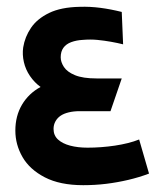

<svg xmlns="http://www.w3.org/2000/svg" viewBox="-20 -532 484 563"><path d="M341 -402 337 -497Q305 -505 274.5 -509Q244 -513 214 -512Q159 -511 124 -494Q89 -477 71 -450.5Q53 -424 48 -393Q45 -372 50 -350Q55 -328 68 -309Q81 -290 99 -277Q64 -258 44.5 -225Q25 -192 25 -149Q25 -108 46 -71.5Q67 -35 111.5 -12Q156 11 224 11Q259 11 291.5 7Q324 3 356 -4.5Q388 -12 417 -23L388 -123Q373 -117 355 -112.5Q337 -108 317 -105Q297 -102 276.5 -100.5Q256 -99 237 -99Q208 -99 185.5 -105Q163 -111 150 -123Q137 -135 137 -154Q137 -166 142.5 -176Q148 -186 157.5 -192.5Q167 -199 181.5 -202.5Q196 -206 213 -206H304L337 -302H263Q223 -302 200 -311.5Q177 -321 167.5 -335.5Q158 -350 158 -364Q158 -381 166 -392Q174 -403 189 -408.5Q204 -414 222 -415Q245 -417 265.5 -415Q286 -413 305.5 -409.5Q325 -406 341 -402Z"/></svg>

Font: Advent Pro Expanded
Style: Bold
Weight: 700
Width: 7
Designer: VivaRado, Andreas Kalpakidis
Foundry: VivaRado, Andreas Kalpakidis
Version: Version 3.000